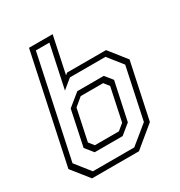

<svg xmlns="http://www.w3.org/2000/svg" viewBox="-176 -873 935 996"><g transform="rotate(-30 291.5 -375.0)"><path d="M86.5 0 4.5 -103 142 -750H283.5L237 -530.5L249 -540H482L563.5 -437L492.5 -103L367.5 0ZM166 -110.5 127.5 -158.5 172 -369.5 246.5 -430H405L441 -385.5L392.5 -158.5L333.5 -110.5ZM185 -141.5H329L366 -172L407.5 -368L383.5 -399H249L200.5 -358.5L161 -172ZM108.5 -29.5H356.5L465.5 -118.5L530.5 -425L462 -511H249L192.5 -464.5L247 -720.5H166L38 -118.5Z"/></g></svg>

Font: Tourney Light
Style: Italic
Weight: 300
Italic angle: -12°
Version: Version 1.015